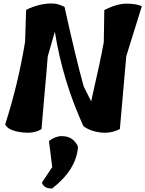

<svg xmlns="http://www.w3.org/2000/svg" viewBox="-20 -768 840 1110"><path d="M583 -710Q656 -747 711.5 -747Q767 -747 800 -732L710 -443Q676 -60 673 -22Q620 5 561 -2Q502 -9 462 -39Q342 -302 297 -585L256 -442Q251 -373 238 -231.5Q225 -90 220 -22Q177 7 101.5 -3.5Q26 -14 10 -49Q84 -278 125 -526L131 -711Q206 -748 280 -748Q315 -748 353 -728Q422 -417 464 -268L507 -182Q561 -418 580 -524ZM431 81Q421 214 281 322Q234 322 222 288L282 198L263 47Q300 19 337.5 19Q375 19 398.5 37.5Q422 56 431 81Z"/></svg>

Font: Tillana
Style: Bold
Weight: 700
Designer: Lipi Raval (Devanagari, Latin), Jonny Pinhorn (Latin)
Foundry: Indian Type Foundry
Version: Version 2.002;PS 1.0;hotconv 1.0.79;makeotf.lib2.5.61930; tt